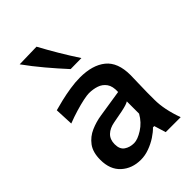

<svg xmlns="http://www.w3.org/2000/svg" viewBox="-230 -876 984 984"><g transform="rotate(-45 261.5 -384.0)"><path d="M194 10.5Q130 10.5 88 -27.8Q46 -66 46 -136.5Q46 -191.5 70.2 -224Q94.5 -256.5 132 -272.8Q169.5 -289 209 -295L356.5 -318Q358.5 -358.5 342.8 -380.5Q327 -402.5 301.2 -411Q275.5 -419.5 246 -419.5Q232.5 -419.5 204.8 -413.8Q177 -408 142 -397.5Q107 -387 72.5 -373.5L68 -474Q91 -480.5 125.2 -488.8Q159.5 -497 197.8 -503Q236 -509 271 -509Q361 -509 412 -467.8Q463 -426.5 463 -334Q463 -310.5 461.5 -276Q460 -241.5 460 -211V-158Q460 -88 492 0H383.5L364 -63.5H354.5Q338.5 -46.5 312.2 -29.2Q286 -12 255.2 -0.8Q224.5 10.5 194 10.5ZM229 -74.5Q255.5 -74.5 293.2 -98.5Q331 -122.5 354 -163.5V-252.5Q347 -248 335 -244Q323 -240 299.5 -235Q276 -230 233.5 -222.5Q196.5 -216 175.5 -195.8Q154.5 -175.5 154.5 -141Q154.5 -104.5 176.8 -89.5Q199 -74.5 229 -74.5ZM267.5 -573Q222 -622.5 179.8 -672.8Q137.5 -723 100 -775L225 -778Q252.5 -727 282.8 -676Q313 -625 346.5 -574Z"/></g></svg>

Font: Commissioner Flair Medium
Style: Regular
Weight: 500
Designer: Kostas Bartsokas
Foundry: Kostas Bartsokas
Version: Version 1.000; ttfautohint (v1.8.3)